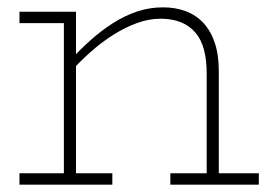

<svg xmlns="http://www.w3.org/2000/svg" viewBox="-20 -503 743 523"><path d="M543 0V-303Q543 -340 535.5 -368Q528 -396 512 -414.5Q496 -433 472.5 -442.5Q449 -452 417 -452Q386 -452 354 -440.5Q322 -429 290 -409Q258 -389 227.5 -362Q197 -335 169 -304V-336Q196 -366 225.5 -392.5Q255 -419 287 -439.5Q319 -460 353 -471.5Q387 -483 424 -483Q458 -483 486 -472.5Q514 -462 534 -440.5Q554 -419 565 -386.5Q576 -354 576 -309V0ZM33 0V-31H286V0ZM154 0V-471H187V0ZM33 -440V-471H187V-440ZM444 0V-31H685V0Z"/></svg>

Font: BioRhyme ExtraLight
Style: Regular
Weight: 250
Designer: Aoife Mooney
Foundry: Aoife Mooney Type
Version: Version 1.600;gftools[0.9.33]